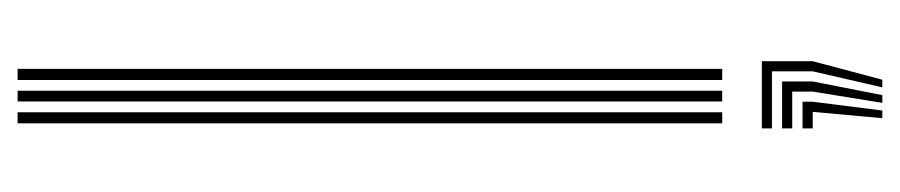

<svg xmlns="http://www.w3.org/2000/svg" viewBox="-422 -418 1022 218"><g transform="rotate(-90 89.0 -309.0)"><path d="M107.2 0V-800H119.8V0ZM58 0V-800H70.5V0ZM82.8 0V-800H95V0ZM98.8 181.8 117 102.8V56.5H52.2V45H128.5V102.8L107.5 181.8ZM81.2 181.8 94 102.8V79.5H52.2V68H105.5V102.8L90 181.8ZM63.8 181.8 71 102.8H52.2V91.2H82.5V102.8L72.5 181.8Z"/></g></svg>

Font: Big Shoulders Inline Text Light
Style: Regular
Weight: 300
Designer: Patric King
Foundry: XO Type Co
Version: Version 1.000